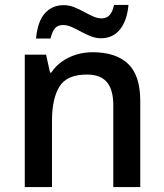

<svg xmlns="http://www.w3.org/2000/svg" viewBox="-20 -763 670 783"><path d="M358 -550Q452 -550 502 -503Q552 -456 552 -351V0H442V-334Q442 -397 416 -428Q390 -459 334 -459Q253 -459 222.5 -410Q192 -361 192 -270V0H81V-540H168L184 -467H189Q207 -494 233.5 -512.5Q260 -531 291.5 -540.5Q323 -550 358 -550ZM127 -606Q130 -639 138.5 -664.5Q147 -690 161.5 -707Q176 -724 195.5 -733Q215 -742 240 -742Q261 -742 281.5 -734Q302 -726 322 -715Q342 -704 360 -696Q378 -688 395 -688Q414 -688 426.5 -701Q439 -714 445 -743H504Q498 -678 469 -642.5Q440 -607 392 -607Q371 -607 350.5 -615Q330 -623 310 -634Q290 -645 272 -653Q254 -661 237 -661Q216 -661 204.5 -648Q193 -635 186 -606Z"/></svg>

Font: Noto Sans Oriya Medium
Style: Regular
Weight: 500
Version: Version 2.003